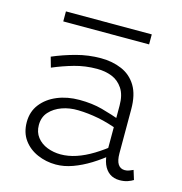

<svg xmlns="http://www.w3.org/2000/svg" viewBox="-99 -731 789 834"><g transform="rotate(15 295.5 -314.0)"><path d="M510 7Q484 7 465.5 -6Q447 -19 437 -43.5Q427 -68 427 -103V-306Q427 -354 408 -382.5Q389 -411 359 -423Q329 -435 292 -435Q239 -435 191 -421.5Q143 -408 96 -388L83 -434Q132 -455 186 -469.5Q240 -484 296 -484Q348 -484 390 -466Q432 -448 456 -408.5Q480 -369 480 -304V-106Q480 -73 490.5 -57Q501 -41 521 -41Q532 -41 541.5 -45Q551 -49 558 -52L571 -10Q562 -4 546.5 1.5Q531 7 510 7ZM225 13Q181 13 142 -4Q103 -21 79.5 -53.5Q56 -86 56 -133Q56 -180 82.5 -214Q109 -248 153.5 -266.5Q198 -285 253 -285Q310 -285 356 -272.5Q402 -260 452 -242V-200Q397 -221 350.5 -230Q304 -239 259 -240Q220 -241 186.5 -229Q153 -217 131.5 -193.5Q110 -170 110 -134Q110 -102 127.5 -79.5Q145 -57 173.5 -46Q202 -35 234 -35Q268 -35 304 -47Q340 -59 377.5 -82Q415 -105 452 -135L451 -92Q415 -62 377 -38.5Q339 -15 300.5 -1Q262 13 225 13ZM482 -641V-596H96V-641Z"/></g></svg>

Font: BioRhyme Light
Style: Regular
Weight: 300
Designer: Aoife Mooney
Foundry: Aoife Mooney Type
Version: Version 1.600;gftools[0.9.33]